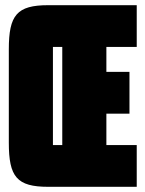

<svg xmlns="http://www.w3.org/2000/svg" viewBox="-20 -720 557 740"><path d="M390 -539H507V-700H166C45 -700 14 -662 14 -530V-170C14 -38 45 0 166 0H507V-161H390V-282H479V-443H390ZM184 -161V-539H220V-161Z"/></svg>

Font: Queering Heavy
Style: Bold
Weight: 900
Designer: Adam Naccarato
Foundry: adamnac
Version: Version 2.000;hotconv 1.0.109;makeotfexe 2.5.65596